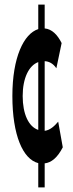

<svg xmlns="http://www.w3.org/2000/svg" viewBox="-20 -770 317 838"><path d="M147 -750V-643C84 -623 34 -520 34 -351C34 -180 80 -75 147 -58V48H175V-57C204 -60 231 -82 254 -127L234 -239C218 -220 199 -202 175 -199V-503C194 -502 212 -493 226 -472L249 -582C231 -618 207 -643 175 -646V-750ZM79 -351C79 -429 106 -484 147 -499V-203C105 -217 79 -272 79 -351Z"/></svg>

Font: 寒蝉无机体 CompactMedium
Style: Regular
Weight: 500
Width: 3
Designer: ChillTanhei {Warren2060}; 
Source Han Sans {Ryoko NISHIZUKA 西塚涼子 (kana, bopomofo & ideographs); Paul D. Hunt (Latin, Gre
Foundry: ChillType&Adobe
Version: Version 1.000;Glyphs 3.1.1 (3135)